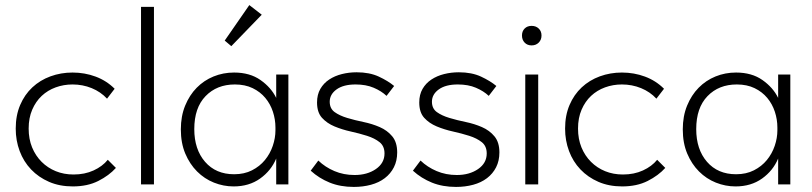

<svg xmlns="http://www.w3.org/2000/svg" viewBox="-20 -727 3200 757"><path d="M267 8Q215 8 173.5 -10Q132 -28 102.5 -59Q73 -90 57.5 -131.5Q42 -173 42 -220Q42 -272 59.5 -313Q77 -354 107.5 -382.5Q138 -411 179 -426Q220 -441 266 -441Q314 -441 357 -425Q400 -409 432 -377L402 -338Q377 -365 341.5 -379.5Q306 -394 266 -394Q231 -394 199.5 -382.5Q168 -371 144.5 -349Q121 -327 107 -294.5Q93 -262 93 -220Q93 -179 106.5 -146Q120 -113 144 -89Q168 -65 200 -52Q232 -39 270 -39Q314 -39 349 -55Q384 -71 405 -97L437 -65Q410 -35 367.5 -13.5Q325 8 267 8Z M536 -700H587V0H536Z M901 8Q861 8 823.5 -7Q786 -22 757 -51Q728 -80 710.5 -121.5Q693 -163 693 -217Q693 -269 710 -310.5Q727 -352 755.5 -381Q784 -410 822 -425.5Q860 -441 903 -441Q965 -441 1007 -411.5Q1049 -382 1069 -341V-433H1117V0H1069V-102Q1049 -54 1005.5 -23Q962 8 901 8ZM903 -40Q943 -40 973.5 -55.5Q1004 -71 1024.5 -96Q1045 -121 1055.5 -152Q1066 -183 1066 -213V-224Q1066 -256 1056 -286.5Q1046 -317 1026 -341Q1006 -365 976 -379.5Q946 -394 906 -394Q835 -394 790.5 -348Q746 -302 746 -218Q746 -138 788.5 -89Q831 -40 903 -40ZM1012 -669 892 -545 866 -567 963 -707Z M1375 10Q1322 10 1280 -7Q1238 -24 1205 -54L1235 -94Q1262 -68 1298.5 -52.5Q1335 -37 1378 -37Q1428 -37 1462 -60.5Q1496 -84 1496 -122Q1496 -151 1476.5 -166.5Q1457 -182 1427 -191.5Q1397 -201 1363 -208.5Q1329 -216 1299 -228.5Q1269 -241 1249.5 -262.5Q1230 -284 1230 -323Q1230 -354 1243 -376.5Q1256 -399 1278 -413.5Q1300 -428 1328 -435Q1356 -442 1386 -442Q1437 -442 1473.5 -425Q1510 -408 1534 -388L1504 -349Q1484 -368 1453.5 -381Q1423 -394 1382 -394Q1334 -394 1307 -374.5Q1280 -355 1280 -326Q1280 -299 1299.5 -285Q1319 -271 1349 -262Q1379 -253 1413 -246Q1447 -239 1477 -226Q1507 -213 1526.5 -189.5Q1546 -166 1546 -126Q1546 -93 1533 -67.5Q1520 -42 1497 -24.5Q1474 -7 1442.5 1.5Q1411 10 1375 10Z M1778 10Q1725 10 1683 -7Q1641 -24 1608 -54L1638 -94Q1665 -68 1701.5 -52.5Q1738 -37 1781 -37Q1831 -37 1865 -60.5Q1899 -84 1899 -122Q1899 -151 1879.5 -166.5Q1860 -182 1830 -191.5Q1800 -201 1766 -208.5Q1732 -216 1702 -228.5Q1672 -241 1652.5 -262.5Q1633 -284 1633 -323Q1633 -354 1646 -376.5Q1659 -399 1681 -413.5Q1703 -428 1731 -435Q1759 -442 1789 -442Q1840 -442 1876.5 -425Q1913 -408 1937 -388L1907 -349Q1887 -368 1856.5 -381Q1826 -394 1785 -394Q1737 -394 1710 -374.5Q1683 -355 1683 -326Q1683 -299 1702.5 -285Q1722 -271 1752 -262Q1782 -253 1816 -246Q1850 -239 1880 -226Q1910 -213 1929.5 -189.5Q1949 -166 1949 -126Q1949 -93 1936 -67.5Q1923 -42 1900 -24.5Q1877 -7 1845.5 1.5Q1814 10 1778 10Z M2051 -433H2102V0H2051ZM2076 -548Q2059 -548 2048.5 -559Q2038 -570 2038 -587Q2038 -604 2048.5 -614.5Q2059 -625 2076 -625Q2093 -625 2104 -614.5Q2115 -604 2115 -587Q2115 -570 2104 -559Q2093 -548 2076 -548Z M2433 8Q2381 8 2339.5 -10Q2298 -28 2268.5 -59Q2239 -90 2223.5 -131.5Q2208 -173 2208 -220Q2208 -272 2225.5 -313Q2243 -354 2273.5 -382.5Q2304 -411 2345 -426Q2386 -441 2432 -441Q2480 -441 2523 -425Q2566 -409 2598 -377L2568 -338Q2543 -365 2507.5 -379.5Q2472 -394 2432 -394Q2397 -394 2365.5 -382.5Q2334 -371 2310.5 -349Q2287 -327 2273 -294.5Q2259 -262 2259 -220Q2259 -179 2272.5 -146Q2286 -113 2310 -89Q2334 -65 2366 -52Q2398 -39 2436 -39Q2480 -39 2515 -55Q2550 -71 2571 -97L2603 -65Q2576 -35 2533.5 -13.5Q2491 8 2433 8Z M2880 8Q2840 8 2802.5 -7Q2765 -22 2736 -51Q2707 -80 2689.5 -121.5Q2672 -163 2672 -217Q2672 -269 2689 -310.5Q2706 -352 2734.5 -381Q2763 -410 2801 -425.5Q2839 -441 2882 -441Q2944 -441 2986 -411.5Q3028 -382 3048 -341V-433H3096V0H3048V-102Q3028 -54 2984.5 -23Q2941 8 2880 8ZM2882 -40Q2922 -40 2952.5 -55.5Q2983 -71 3003.5 -96Q3024 -121 3034.5 -152Q3045 -183 3045 -213V-224Q3045 -256 3035 -286.5Q3025 -317 3005 -341Q2985 -365 2955 -379.5Q2925 -394 2885 -394Q2814 -394 2769.5 -348Q2725 -302 2725 -218Q2725 -138 2767.5 -89Q2810 -40 2882 -40Z"/></svg>

Font: Tilda Sans Light
Style: Regular
Weight: 300
Designer: ParaType Ltd
Foundry: ParaType Ltd
Version: Version 1.009